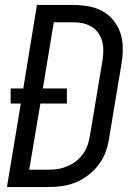

<svg xmlns="http://www.w3.org/2000/svg" viewBox="-20 -755 540 775"><path d="M177 0H8L64 -337H23V-398H74L129 -735H275Q307 -735 337.5 -729.5Q368 -724 393.5 -710Q419 -696 437.5 -673.5Q456 -651 465.5 -623Q475 -595 475.5 -564Q476 -533 471 -501L420 -195Q416 -168 406 -141Q396 -114 378.5 -90.5Q361 -67 337 -48.5Q313 -30 286 -19Q259 -8 231.5 -4Q204 0 177 0ZM98 -70H176Q195 -70 214 -73Q233 -76 252 -84Q271 -92 287 -104.5Q303 -117 315 -133.5Q327 -150 333.5 -169Q340 -188 343 -207L394 -513Q397 -532 397 -552Q397 -572 392 -590Q387 -608 376 -623Q365 -638 349 -647.5Q333 -657 314.5 -661Q296 -665 276 -665H197L153 -398H250V-337H143Z"/></svg>

Font: Iosevka Term Curly
Style: Italic
Weight: 400
Italic angle: -9°
Designer: Belleve Invis
Foundry: Belleve Invis
Version: Version 32.3.0